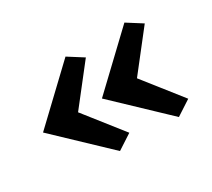

<svg xmlns="http://www.w3.org/2000/svg" viewBox="-84 -546 739 669"><g transform="rotate(-30 285.5 -211.0)"><path d="M232 -21 32 -211 232 -401 292 -363 169 -206V-216L292 -60ZM469 -21 269 -211 469 -401 529 -363 406 -206V-216L529 -60Z"/></g></svg>

Font: Ysabeau
Style: Bold
Weight: 700
Designer: Christian Thalmann (Catharsis Fonts)
Version: Version 2.000;gftools[0.9.27.dev2+g8671c4b]